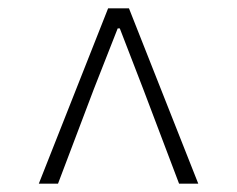

<svg xmlns="http://www.w3.org/2000/svg" viewBox="-20 -760 568 460"><path d="M73 -320 239 -740H289L455 -320H409L323 -547L267 -692H262L205 -547L119 -320Z"/></svg>

Font: Noto Sans TC Thin ExtraLight
Style: Regular
Weight: 250
Version: Version 2.004-H2;hotconv 1.0.118;makeotfexe 2.5.65603